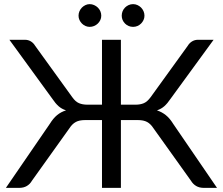

<svg xmlns="http://www.w3.org/2000/svg" viewBox="-20 -909 1078 929"><path d="M1030 0H965.5Q944.5 0 929 -9.2Q913.5 -18.5 904 -34.5L722.5 -288.5Q709 -309.5 691.8 -318.8Q674.5 -328 648 -328H565V0H473.5V-328H391Q364 -328 346.8 -318.8Q329.5 -309.5 316 -288.5L134.5 -34.5Q125.5 -18.5 110 -9.2Q94.5 0 73.5 0H8.5L221.5 -310.5Q237.5 -336.5 256.2 -352Q275 -367.5 299.5 -375Q278 -382 263 -395.5Q248 -409 234 -430L25.5 -716.5H101Q116.5 -716.5 129.2 -708.8Q142 -701 150 -687.5L329.5 -439Q345 -417 362.2 -409.8Q379.5 -402.5 402.5 -402.5H473.5V-716.5H565V-402.5H636.5Q659 -402.5 676 -409.8Q693 -417 709 -439L888.5 -687.5Q896.5 -701 909.5 -708.8Q922.5 -716.5 937.5 -716.5H1013.5L804.5 -430Q790.5 -409 775.5 -395.5Q760.5 -382 739.5 -375Q763.5 -367 782.5 -351.8Q801.5 -336.5 817.5 -310.5ZM470 -833Q470 -822 465.5 -812.2Q461 -802.5 453.2 -795Q445.5 -787.5 435.2 -783.2Q425 -779 414 -779Q403.5 -779 393.8 -783.2Q384 -787.5 376.5 -795Q369 -802.5 364.5 -812.2Q360 -822 360 -833Q360 -844.5 364.5 -854.8Q369 -865 376.5 -872.5Q384 -880 393.8 -884.5Q403.5 -889 414 -889Q425 -889 435.2 -884.5Q445.5 -880 453.2 -872.5Q461 -865 465.5 -854.8Q470 -844.5 470 -833ZM679 -833Q679 -822 674.5 -812.2Q670 -802.5 662.5 -795Q655 -787.5 645 -783.2Q635 -779 624 -779Q612.5 -779 602.5 -783.2Q592.5 -787.5 585 -795Q577.5 -802.5 573.2 -812.2Q569 -822 569 -833Q569 -844.5 573.2 -854.8Q577.5 -865 585 -872.5Q592.5 -880 602.5 -884.5Q612.5 -889 624 -889Q635 -889 645 -884.5Q655 -880 662.5 -872.5Q670 -865 674.5 -854.8Q679 -844.5 679 -833Z"/></svg>

Font: Lato-Regular
Style: Regular
Weight: 400
Designer: Lukasz Dziedzic with Adam Twardoch and Botio Nikoltchev
Foundry: tyPoland Lukasz Dziedzic
Version: Version 2.015; 2015-08-06; http://www.latofonts.com/